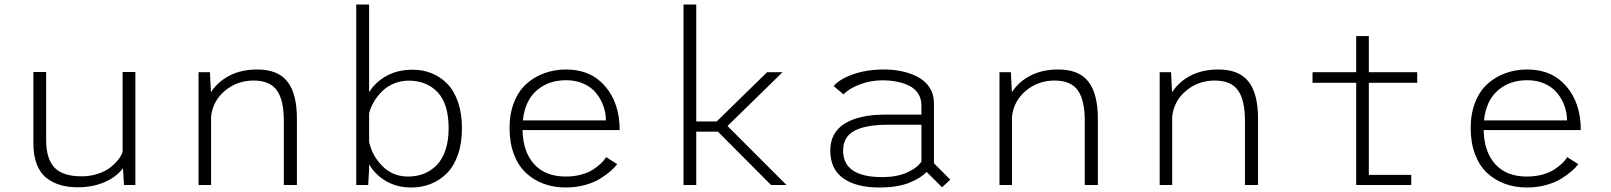

<svg xmlns="http://www.w3.org/2000/svg" viewBox="-20 -820 7140 851"><path d="M324 10Q282.5 10 249 0.5Q215.5 -9 187.2 -30.2Q159 -51.5 143.5 -90.5Q128 -129.5 128 -184V-501H184.5V-199.5Q184.5 -117 221 -77.8Q257.5 -38.5 342 -38.5Q380.5 -38.5 414.2 -49.8Q448 -61 469.5 -78.2Q491 -95.5 504.8 -113.2Q518.5 -131 523.5 -147V-501H580V0H529.5L525 -74.5Q496 -35.5 443.8 -12.8Q391.5 10 324 10Z M860 0V-500H910.5L915 -411Q945 -458 997.5 -485Q1050 -512 1120 -512Q1212 -512 1254 -458.2Q1296 -404.5 1296 -294V0H1238V-285.5Q1238 -376 1207.2 -419.5Q1176.5 -463 1104 -463Q1031.5 -463 977.5 -418.2Q923.5 -373.5 915.5 -303.5V0Z M1559 0V-800H1616V-411.5Q1645 -457.5 1694.2 -484.2Q1743.5 -511 1808.5 -511Q1854 -511 1892.8 -495.5Q1931.5 -480 1962 -449.2Q1992.5 -418.5 2010 -367.8Q2027.5 -317 2027.5 -251Q2027.5 -185 2009.5 -133.8Q1991.5 -82.5 1960.2 -51.5Q1929 -20.5 1889.2 -4.8Q1849.5 11 1804 11Q1739.5 11 1691.8 -16.8Q1644 -44.5 1616 -91.5V-71L1612 0ZM1791.5 -462.5Q1757 -462.5 1726.2 -449.8Q1695.5 -437 1674 -415.8Q1652.5 -394.5 1637.8 -369.8Q1623 -345 1616 -318.5V-191Q1629.5 -129 1675.5 -83.2Q1721.5 -37.5 1789 -37.5Q1827 -37.5 1859 -50.2Q1891 -63 1915.8 -88.2Q1940.5 -113.5 1954.5 -155Q1968.5 -196.5 1968.5 -251Q1968.5 -359 1920 -410.8Q1871.5 -462.5 1791.5 -462.5Z M2715.5 -92.5Q2704.5 -77.5 2686.5 -61.8Q2668.5 -46 2640.8 -28.5Q2613 -11 2572.8 0Q2532.5 11 2487.5 11Q2434 11 2389 -5.8Q2344 -22.5 2310.2 -54.5Q2276.5 -86.5 2257.5 -137.2Q2238.5 -188 2238.5 -252.5Q2238.5 -317 2258.8 -367.5Q2279 -418 2314 -449Q2349 -480 2393.8 -496Q2438.5 -512 2489.5 -512Q2598 -512 2662.2 -437.8Q2726.5 -363.5 2726.5 -243.5H2296Q2298 -146.5 2347.8 -92Q2397.5 -37.5 2487.5 -37.5Q2524.5 -37.5 2556.5 -46.2Q2588.5 -55 2609.8 -69.2Q2631 -83.5 2644.8 -96.8Q2658.5 -110 2666.5 -123.5ZM2489 -464.5Q2411.5 -464.5 2359.2 -419.5Q2307 -374.5 2297.5 -286.5H2665.5Q2665.5 -318.5 2654.8 -349.2Q2644 -380 2623.2 -406.2Q2602.5 -432.5 2567.8 -448.5Q2533 -464.5 2489 -464.5Z M3397.5 0 3162 -236.5H3066V0H3009.5V-800H3066V-281.5H3156.5L3380 -500H3448.5L3204.5 -261.5L3466 0Z M4155.5 10 4087 -58Q4060.5 -30 4009 -9.5Q3957.5 11 3876.5 11Q3774.5 11 3717.2 -30Q3660 -71 3660 -152.5Q3660 -232.5 3724 -272.2Q3788 -312 3904 -312H4064V-352.5Q4064 -383 4049.5 -405.2Q4035 -427.5 4009.8 -440Q3984.5 -452.5 3954.8 -458.2Q3925 -464 3890.5 -464Q3837.5 -464 3788.8 -445Q3740 -426 3719 -401.5L3675 -438.5Q3701 -469.5 3761.2 -490.8Q3821.5 -512 3899 -512Q3942.5 -512 3981 -503.2Q4019.5 -494.5 4051 -477.2Q4082.5 -460 4101 -430.8Q4119.5 -401.5 4119.5 -363.5V-96.5L4192 -23.5ZM3890.5 -35Q3953 -35 3998.2 -54.5Q4043.5 -74 4064 -103.5V-267H3914Q3817.5 -267 3767.2 -240.5Q3717 -214 3717 -152.5Q3717 -35 3890.5 -35Z M4410 0V-500H4460.5L4465 -411Q4495 -458 4547.5 -485Q4600 -512 4670 -512Q4762 -512 4804 -458.2Q4846 -404.5 4846 -294V0H4788V-285.5Q4788 -376 4757.2 -419.5Q4726.5 -463 4654 -463Q4581.5 -463 4527.5 -418.2Q4473.5 -373.5 4465.5 -303.5V0Z M5120 0V-500H5170.5L5175 -411Q5205 -458 5257.5 -485Q5310 -512 5380 -512Q5472 -512 5514 -458.2Q5556 -404.5 5556 -294V0H5498V-285.5Q5498 -376 5467.2 -419.5Q5436.5 -463 5364 -463Q5291.5 -463 5237.5 -418.2Q5183.5 -373.5 5175.5 -303.5V0Z M6047 -45H6235V0H5991V-453H5797.5V-500H5991V-660H6047V-500H6261.5V-453H6047Z M6975.5 -92.5Q6964.5 -77.5 6946.5 -61.8Q6928.5 -46 6900.8 -28.5Q6873 -11 6832.8 0Q6792.5 11 6747.5 11Q6694 11 6649 -5.8Q6604 -22.5 6570.2 -54.5Q6536.5 -86.5 6517.5 -137.2Q6498.5 -188 6498.5 -252.5Q6498.5 -317 6518.8 -367.5Q6539 -418 6574 -449Q6609 -480 6653.8 -496Q6698.5 -512 6749.5 -512Q6858 -512 6922.2 -437.8Q6986.5 -363.5 6986.5 -243.5H6556Q6558 -146.5 6607.8 -92Q6657.5 -37.5 6747.5 -37.5Q6784.5 -37.5 6816.5 -46.2Q6848.5 -55 6869.8 -69.2Q6891 -83.5 6904.8 -96.8Q6918.5 -110 6926.5 -123.5ZM6749 -464.5Q6671.5 -464.5 6619.2 -419.5Q6567 -374.5 6557.5 -286.5H6925.5Q6925.5 -318.5 6914.8 -349.2Q6904 -380 6883.2 -406.2Q6862.5 -432.5 6827.8 -448.5Q6793 -464.5 6749 -464.5Z"/></svg>

Font: League Mono UltraLight
Style: Regular
Weight: 200
Width: 6
Designer: Tyler Finck
Foundry: The League of Moveable Type / Tyler Finck
Version: Version 2.210